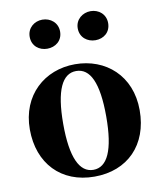

<svg xmlns="http://www.w3.org/2000/svg" viewBox="-91 -887 818 976"><g transform="rotate(-10 318.5 -399.0)"><path d="M318 17C489 17 602 -97 602 -276C602 -455 476 -563 318 -563C161 -563 35 -453 35 -276C35 -100 146 17 318 17ZM318 -18C247 -18 207 -100 207 -274C207 -449 247 -528 318 -528C390 -528 429 -449 429 -274C429 -100 390 -18 318 -18ZM194 -665C236 -665 273 -692 273 -740C273 -786 236 -815 194 -815C153 -815 116 -786 116 -740C116 -692 153 -665 194 -665ZM443 -665C485 -665 521 -692 521 -740C521 -786 485 -815 443 -815C402 -815 364 -786 364 -740C364 -692 402 -665 443 -665Z"/></g></svg>

Font: Noto Serif CJK HK Black
Style: Regular
Weight: 900
Designer: Ryoko NISHIZUKA 西塚涼子 (kana & ideographs); Frank Grießhammer (Latin, Greek & Cyrillic); Wenlong ZHANG 张文龙 (bopomofo); San
Foundry: Adobe
Version: Version 2.001;hotconv 1.1.0;makeotfexe 2.6.0